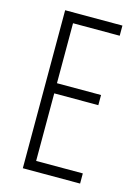

<svg xmlns="http://www.w3.org/2000/svg" viewBox="-110 -776 606 838"><g transform="rotate(15 192.5 -357.0)"><path d="M336.9 -668H126V-397H325.2V-351.1H126V-45.9H336.9V0H78.1V-713.9H336.9Z"/></g></svg>

Font: Open Sans Hebrew Condensed Light
Style: Regular
Weight: 300
Width: 3
Foundry: Ascender Corporation, Yanek Iontef
Version: Version 2.001;PS 002.001;hotconv 1.0.70;makeotf.lib2.5.58329